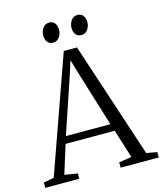

<svg xmlns="http://www.w3.org/2000/svg" viewBox="-140 -1032 959 1130"><g transform="rotate(-15 340.0 -467.0)"><path d="M57 -44 307.5 -750H388L620.5 -44.5L685.5 -32.5V0H453V-32.5L530.5 -44.5L475.5 -219H176L122 -45L201 -32.5V0H-6V-32.5ZM461 -263 354.5 -608.5 331.5 -687.5 306 -607 190 -263ZM259 -813.5Q237 -813.5 225.5 -829.8Q214 -846 214 -869Q214 -894 228.2 -914Q242.5 -934 266.5 -934H267.5Q290 -934 301.5 -917.8Q313 -901.5 313 -878Q313 -853.5 298.8 -833.5Q284.5 -813.5 260 -813.5ZM432 -813.5Q409.5 -813.5 398 -829.8Q386.5 -846 386.5 -869Q386.5 -894 400.8 -914Q415 -934 439 -934H440Q462.5 -934 474 -917.8Q485.5 -901.5 485.5 -878Q485.5 -853.5 471.2 -833.5Q457 -813.5 433 -813.5Z"/></g></svg>

Font: Merriweather 72pt Light
Style: Regular
Weight: 300
Version: Version 2.100